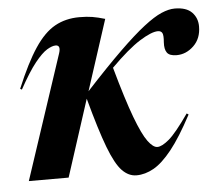

<svg xmlns="http://www.w3.org/2000/svg" viewBox="-44 -572 718 632"><g transform="rotate(-5 315.0 -256.0)"><path d="M324.5 -510 249 -277.5Q318.5 -353 368 -401.2Q417.5 -449.5 452 -476.2Q486.5 -503 511 -513.5Q535.5 -524 555 -524Q593.5 -524 611.8 -505.2Q630 -486.5 630 -458.5Q630 -418.5 605 -394.5Q580 -370.5 548.5 -370.5Q525 -370.5 516.8 -382Q508.5 -393.5 510 -416.5Q512 -439.5 508 -447Q504 -454.5 493.5 -454.5Q472.5 -454.5 433 -429.8Q393.5 -405 336 -347.5Q366 -240 388.2 -180.8Q410.5 -121.5 427.8 -98.2Q445 -75 459 -75Q474 -75 497.8 -95Q521.5 -115 564.5 -176.5L570.5 -172.5Q532 -100 500 -60Q468 -20 439.5 -4Q411 12 382.5 12Q356.5 12 335 -10.2Q313.5 -32.5 291.5 -90.2Q269.5 -148 241 -253.5L159 0H27.5L163.5 -410.5Q172 -437 154 -437Q142.5 -437 125.5 -426.8Q108.5 -416.5 85.2 -387.5Q62 -358.5 31 -302L25.5 -305Q60 -388 91.8 -435.8Q123.5 -483.5 159 -503.2Q194.5 -523 240 -523Q264.5 -523 282.8 -520Q301 -517 324.5 -510Z"/></g></svg>

Font: Newsreader 72pt SemiBold
Style: Italic
Weight: 600
Italic angle: -17°
Designer: Hugues Gentile
Foundry: Production Type
Version: Version 1.003; ttfautohint (v1.8.3)